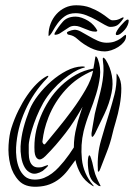

<svg xmlns="http://www.w3.org/2000/svg" viewBox="-20 -704 508 728"><path d="M403 -352Q395 -312 376 -272Q357 -232 340 -197Q339 -195 335.5 -190Q332 -185 330 -185Q327 -186 327 -191.5Q327 -197 327 -199Q328 -208 330.5 -220.5Q333 -233 335 -246.5Q337 -260 339.5 -272.5Q342 -285 345 -295Q354 -329 360 -353.5Q366 -378 369 -398Q372 -418 372.5 -436Q373 -454 370 -475Q369 -483 371 -485Q373 -486 376 -483Q379 -480 381 -477Q398 -450 404 -417.5Q410 -385 403 -352ZM427 -419Q440 -400 440 -369Q440 -338 434 -305.5Q428 -273 419 -243Q410 -213 406 -195Q398 -160 384 -125Q370 -90 360 -63Q359 -60 357 -56.5Q355 -53 353 -53Q351 -53 351 -57Q351 -61 351 -64Q348 -119 363 -171.5Q378 -224 395 -278Q405 -311 414 -345.5Q423 -380 422 -421Q422 -425 423 -425ZM333 -436Q272 -411 229.5 -364.5Q187 -318 164 -260Q154 -234 149 -213.5Q144 -193 141 -169Q140 -164 144 -159Q148 -154 152 -159Q170 -181 198 -215Q226 -249 254 -287Q282 -325 304.5 -364Q327 -403 333 -436ZM266 -97Q251 -76 237 -58Q223 -40 206 -26.5Q189 -13 168 -5Q147 3 120 4Q75 6 51.5 -19Q28 -44 19 -80Q10 -116 12.5 -154.5Q15 -193 23 -218Q34 -253 49.5 -284.5Q65 -316 82.5 -341.5Q100 -367 118.5 -385.5Q137 -404 155 -414Q156 -414 159.5 -416Q163 -418 163 -415Q164 -415 162 -412Q160 -409 158 -407Q106 -353 75.5 -285Q45 -217 41 -145Q40 -127 42.5 -106Q45 -85 52.5 -66.5Q60 -48 74 -35.5Q88 -23 112 -23Q131 -23 147 -29.5Q163 -36 177 -46.5Q191 -57 202.5 -69.5Q214 -82 223 -93Q243 -118 260 -145Q260 -165 262.5 -184Q265 -203 270 -222Q273 -236 275.5 -244.5Q278 -253 280.5 -260.5Q283 -268 285.5 -276.5Q288 -285 293 -299Q277 -271 261.5 -246.5Q246 -222 228.5 -199.5Q211 -177 192.5 -155.5Q174 -134 152 -112Q135 -95 124 -101Q113 -107 111 -129Q109 -163 114.5 -195Q120 -227 134 -262Q147 -294 166.5 -324Q186 -354 211.5 -378.5Q237 -403 268 -420.5Q299 -438 334 -444Q336 -455 337.5 -463Q339 -471 340 -479Q342 -490 342 -490Q344 -491 346.5 -488Q349 -485 351 -480Q363 -447 359 -414Q355 -381 344.5 -347Q334 -313 320 -277.5Q306 -242 297 -206Q285 -155 290.5 -100.5Q296 -46 333 -2Q336 2 336 2Q335 3 330 0Q301 -18 286.5 -43.5Q272 -69 266 -97ZM301 -451Q303 -449 300.5 -448Q298 -447 290 -445Q277 -441 258.5 -430Q240 -419 219.5 -402Q199 -385 179 -362.5Q159 -340 144 -314Q129 -287 118.5 -261Q108 -235 101.5 -213.5Q95 -192 92 -176.5Q89 -161 89 -155Q89 -140 89 -123.5Q89 -107 93 -94Q97 -81 107 -74Q117 -67 137 -70Q138 -70 142 -71.5Q146 -73 150 -74.5Q154 -76 157.5 -77Q161 -78 162 -78Q163 -76 160.5 -73Q158 -70 154 -66.5Q150 -63 146.5 -60Q143 -57 142 -56Q117 -41 100 -47Q83 -53 73.5 -69.5Q64 -86 60.5 -108.5Q57 -131 58 -149Q60 -184 69 -218.5Q78 -253 92 -288Q103 -315 125 -343.5Q147 -372 174.5 -396Q202 -420 232 -435.5Q262 -451 290 -452Q300 -452 301 -451ZM360 -2Q362 1 361 2Q358 2 353 0Q350 -2 337 -12Q324 -22 318 -44Q316 -52 314.5 -64.5Q313 -77 313 -88Q313 -99 314.5 -107Q316 -115 319 -115Q322 -115 325.5 -103Q329 -91 330 -88Q333 -74 335.5 -63.5Q338 -53 341 -44Q345 -33 351.5 -19Q358 -5 360 -2ZM234 -579Q232 -582 242 -586Q252 -590 261 -591Q272 -592 286 -584.5Q300 -577 316 -567.5Q332 -558 349.5 -550Q367 -542 384 -542Q402 -542 414.5 -546.5Q427 -551 435 -556.5Q443 -562 448.5 -567Q454 -572 457 -572Q457 -571 457.5 -569.5Q458 -568 458 -567Q458 -555 449.5 -544.5Q441 -534 428.5 -526Q416 -518 402 -513.5Q388 -509 378 -509Q350 -509 323 -522.5Q296 -536 276 -554Q266 -563 259 -566.5Q252 -570 246.5 -571Q241 -572 238 -573Q235 -574 234 -579ZM164 -572Q164 -594 172 -614.5Q180 -635 194 -650.5Q208 -666 227 -675Q246 -684 269 -684Q299 -684 322 -675Q345 -666 361.5 -655.5Q378 -645 389 -636Q400 -627 406 -627Q416 -627 423 -628.5Q430 -630 441 -636Q444 -638 447 -638Q450 -638 448 -634Q435 -615 425 -608.5Q415 -602 398 -602Q391 -602 377 -610Q363 -618 345.5 -628Q328 -638 307.5 -646Q287 -654 267 -654Q242 -654 226 -642.5Q210 -631 199 -616Q188 -601 180.5 -587Q173 -573 165 -567Q164 -568 164 -572ZM419 -576Q419 -580 424.5 -589Q430 -598 437.5 -606.5Q445 -615 452 -622Q459 -629 464 -630Q468 -630 468 -625Q468 -618 464 -608.5Q460 -599 453 -591Q446 -583 438 -577Q430 -571 423 -571Q419 -571 419 -576ZM267 -641Q278 -641 290.5 -636.5Q303 -632 314.5 -625Q326 -618 335 -608Q344 -598 349 -588Q348 -584 342 -584Q331 -584 321 -587.5Q311 -591 301.5 -595Q292 -599 282.5 -602.5Q273 -606 263 -606Q251 -606 242 -600.5Q233 -595 224.5 -589Q216 -583 207 -577.5Q198 -572 187 -572V-578Q201 -602 218 -621.5Q235 -641 267 -641Z"/></svg>

Font: mr_AkronimG
Style: Regular
Weight: 400
Version: Version 1.002 April 14, 2020